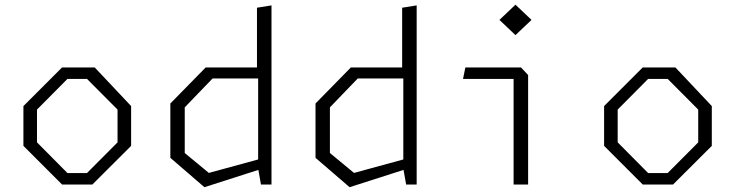

<svg xmlns="http://www.w3.org/2000/svg" viewBox="-20 -788 3140 820"><path d="M80 -165V-335L245 -500H384.5L540 -335V-165L374.5 0H245ZM351.5 -49 482 -180V-320L351.5 -451H268L138 -320V-180L268 -49Z M1082.5 -68V-471.5L1077.5 -487V-755L1139.5 -765V0H1094.5ZM1101 -453H888L769 -329.5V-134.5L872 -49.5L1101 -112V-68L853 11.5L707.5 -114V-346L858.5 -500H1101Z M1702.5 -68V-471.5L1697.5 -487V-755L1759.5 -765V0H1714.5ZM1721 -453H1508L1389 -329.5V-134.5L1492 -49.5L1721 -112V-68L1473 11.5L1327.5 -114V-346L1478.5 -500H1721Z M2173.5 -469 2196.5 -451H1957.5L1967.5 -500H2205L2235.5 -467.5V0H2173.5ZM2113 -703 2181.5 -768 2250 -703 2181.5 -638Z M2560 -165V-335L2725 -500H2864.5L3020 -335V-165L2854.5 0H2725ZM2831.5 -49 2962 -180V-320L2831.5 -451H2748L2618 -320V-180L2748 -49Z"/></svg>

Font: Monaspace Krypton Var ExLight
Style: Regular
Weight: 200
Designer: Riley Cran and the Lettermatic Team
Version: Version 1.200 (Monaspace Krypton Var)